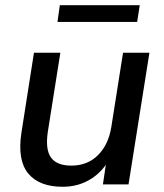

<svg xmlns="http://www.w3.org/2000/svg" viewBox="-20 -706 626 735"><path d="M220 9Q130 9 88 -42Q46 -93 62 -198L110 -504H211L163 -201Q153 -133 175.5 -102.5Q198 -72 253 -72Q315 -72 355 -112Q395 -152 406 -219L451 -504H552L472 0H374L390 -108H405Q377 -52 329 -21.5Q281 9 220 9ZM200 -622 209 -686H515L505 -622Z"/></svg>

Font: Mulish ExtraLight SemiBold
Style: Italic
Weight: 600
Italic angle: -9°
Version: Version 3.603